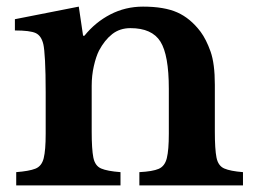

<svg xmlns="http://www.w3.org/2000/svg" viewBox="-20 -560 767 580"><path d="M257 -301V-163Q257 -109 262 -84Q267 -59 285.5 -51Q304 -43 344 -40V0H29V-40Q68 -43 87 -50.5Q106 -58 112 -82Q118 -106 118 -156V-281Q118 -340 116 -376.5Q114 -413 111 -426Q105 -452 88 -460Q71 -468 25 -468V-502L218 -540L231 -452H235Q268 -493 313.5 -516.5Q359 -540 412 -540Q476 -540 515.5 -522.5Q555 -505 586 -464Q603 -441 616 -404.5Q629 -368 629 -304V-163Q629 -109 634 -84Q639 -59 657.5 -51Q676 -43 714 -40V0H401V-40Q441 -42 459.5 -50Q478 -58 484 -82.5Q490 -107 490 -156V-292Q490 -394 464.5 -434.5Q439 -475 374 -475Q342 -475 319 -457Q296 -439 279 -407Q270 -389 263.5 -360.5Q257 -332 257 -301Z"/></svg>

Font: Libre Baskerville
Style: Bold
Weight: 700
Designer: Pablo Impallari, Rodrigo Fuenzalida
Foundry: Pablo Impallari, Rodrigo Fuenzalida
Version: Version 1.051; ttfautohint (v1.8.4.7-5d5b)